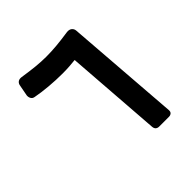

<svg xmlns="http://www.w3.org/2000/svg" viewBox="-163 -750 893 893"><g transform="rotate(-45 283.5 -303.0)"><path d="M391 5Q381 5 374.5 -0.5Q368 -6 367 -18L332 -492Q316 -490 294 -488.5Q272 -487 248 -487Q205 -487 159.5 -491Q114 -495 78 -502Q67 -504 62 -513Q57 -522 58 -533L69 -591Q72 -602 80.5 -607Q89 -612 102 -610Q148 -603 182.5 -599.5Q217 -596 250 -596Q282 -596 316.5 -599Q351 -602 398 -609Q414 -611 423.5 -603.5Q433 -596 434 -583L477 -18Q478 -6 471.5 -0.5Q465 5 456 5Z"/></g></svg>

Font: Rubik Medium
Style: Italic
Weight: 500
Italic angle: -12°
Designer: Hubert and Fischer
Foundry: Hubert and Fischer
Version: Version 2.300;gftools[0.9.30]